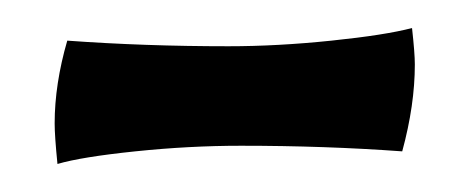

<svg xmlns="http://www.w3.org/2000/svg" viewBox="-20 -619 335 137"><path d="M19 -531Q19 -559 28 -590Q83 -586 143 -586Q178 -586 216.5 -590Q255 -594 274 -599Q276 -581 276 -573Q276 -544 267 -511Q212 -515 152 -515Q115 -515 76.5 -511Q38 -507 21 -502Q19 -522 19 -531Z"/></svg>

Font: Mirza Medium
Style: Regular
Weight: 500
Designer: Arabic design by Kourosh Beigpour, Latin design by Eduardo Tunni, engineering by Lasse Fister
Version: Version 1.0010g